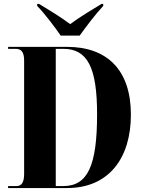

<svg xmlns="http://www.w3.org/2000/svg" viewBox="-20 -951 729 971"><path d="M287 -771H383C415 -816 466 -883 502 -921V-931H493C450 -905 380 -863 335 -829C290 -863 221 -905 178 -931H168V-921C205 -883 256 -816 287 -771ZM21 0H319C531 0 642 -152 642 -371C642 -599 520 -714 319 -714H21V-704H59C86 -704 102 -690 102 -645V-71C102 -29 89 -10 64 -10H21ZM300 -10H262V-704H300C423 -704 471 -609 471 -373C471 -112 423 -10 300 -10Z"/></svg>

Font: Noto Serif Display Condensed ExtraBold
Style: Regular
Weight: 800
Width: 3
Designer: Monotype Design Team
Foundry: Monotype Imaging Inc.
Version: Version 2.009